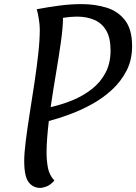

<svg xmlns="http://www.w3.org/2000/svg" viewBox="-20 -909 664 936"><path d="M176 7Q141 7 119.5 -21Q98 -49 98 -125Q98 -161 105.5 -221Q113 -281 124.5 -354Q136 -427 147.5 -502.5Q159 -578 166.5 -646.5Q174 -715 174 -765Q174 -786 169.5 -815.5Q165 -845 159 -864Q212 -874 268 -881.5Q324 -889 377 -889Q444 -889 500 -871.5Q556 -854 590 -809.5Q624 -765 624 -684Q624 -617 597 -564.5Q570 -512 525.5 -471Q481 -430 427 -400.5Q373 -371 318.5 -351Q264 -331 218 -319Q213 -276 210 -237Q207 -198 207 -166Q207 -127 213.5 -91.5Q220 -56 245 -29Q226 -7 207 0Q188 7 176 7ZM227 -387Q282 -399 334 -420.5Q386 -442 428 -475Q470 -508 494.5 -554.5Q519 -601 519 -663Q519 -724 498 -760Q477 -796 440 -812Q403 -828 355 -828Q323 -828 287 -822Q287 -776 277 -705Q267 -634 253 -551.5Q239 -469 227 -387Z"/></svg>

Font: Paprika
Style: Regular
Weight: 400
Designer: Eduardo Rodriguez Tunni
Foundry: Eduardo Rodriguez Tunni
Version: Version 1.010; ttfautohint (v1.8.3)